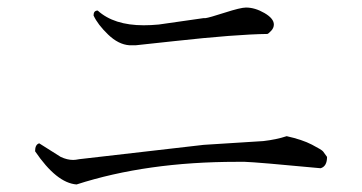

<svg xmlns="http://www.w3.org/2000/svg" viewBox="-20 -597 960 509"><path d="M525 -549Q534 -550 576 -563.5Q618 -577 632 -577Q656 -577 681 -562.5Q706 -548 706 -532Q706 -523 699 -515.5Q692 -508 689 -507Q606 -506 442 -488L340 -477H323Q294 -479 266.5 -505.5Q239 -532 228 -556Q228 -569 239 -569Q282 -530 361 -530Q380 -530 401 -532L520 -549ZM740 -236Q781 -227 807 -213.5Q833 -200 836.5 -195.5Q840 -191 847 -181Q847 -156 830 -151Q661 -167 629 -168H608Q369 -168 183 -108Q130 -112 73 -196Q73 -214 84 -217L141 -181Q158 -173 174 -173Q180 -173 190 -175L520 -213L678 -223Q713 -227 740 -236Z"/></svg>

Font: cwTeXMing
Style: Medium
Weight: 500
Version: Version 1.17